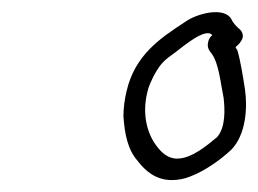

<svg xmlns="http://www.w3.org/2000/svg" viewBox="-20 -689 433 322"><path d="M192 -535C189 -522 187 -508 187 -494C189 -465 194 -438 211 -419C223 -403 241 -387 268 -387C279 -387 289 -389 299 -393C323 -402 350 -421 368 -438C393 -464 395 -509 391 -538C388 -558 383 -589 378 -605C377 -606 376 -608 375 -610C380 -614 385 -619 387 -626C388 -631 386 -636 383 -639C377 -644 371 -650 368 -657C356 -678 311 -667 290 -652C249 -625 206 -597 192 -535ZM227 -534C229 -544 234 -554 239 -564C251 -585 256 -588 275 -602C286 -610 325 -644 336 -630C332 -627 330 -623 329 -618C327 -609 331 -604 335 -599C347 -583 350 -549 355 -525C357 -507 359 -476 344 -459C328 -446 302 -423 277 -423C261 -423 250 -434 242 -445C227 -465 218 -497 227 -534Z"/></svg>

Font: Stray Cat
Style: UltExtObl
Weight: 400
Version: Version 1.0